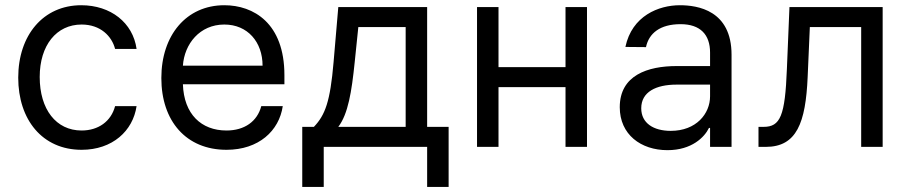

<svg xmlns="http://www.w3.org/2000/svg" viewBox="-20 -573 3540 749"><path d="M298.3 11.4C419 11.4 498.6 -62.5 512.8 -159.1H429C413.4 -99.4 363.6 -63.9 298.3 -63.9C198.9 -63.9 134.9 -146.3 134.9 -272.7C134.9 -396.3 200.3 -477.3 298.3 -477.3C372.2 -477.3 416.2 -431.8 429 -382.1H512.8C498.6 -484.4 411.9 -552.6 296.9 -552.6C149.1 -552.6 51.1 -436.1 51.1 -269.9C51.1 -106.5 144.9 11.4 298.3 11.4Z M863.6 11.4C989.3 11.4 1068.9 -62.5 1083.1 -159.1H999.3C983.7 -99.4 933.9 -63.9 863.6 -63.9C765.3 -63.9 697.4 -127.5 693.5 -244.3H1089.5V-279.8C1089.5 -483 968.8 -552.6 855.1 -552.6C707.4 -552.6 609.4 -436.1 609.4 -268.5C609.4 -100.9 706 11.4 863.6 11.4ZM693.5 -316.8C699.2 -401.6 759.2 -477.3 855.1 -477.3C946 -477.3 1004.3 -409.1 1004.3 -316.8Z M1159.1 156.2H1242.9V0H1646.3V156.2H1730.1V-78.1H1646.3V-545.5H1299.7L1281.2 -329.5C1268.1 -176.8 1248.6 -124.3 1204.5 -78.1H1159.1ZM1299.7 -78.1C1338.1 -128.6 1351.9 -215.6 1363.6 -329.5L1377.8 -467.3H1562.5V-78.1Z M1924.7 -545.5H1840.9V0H1924.7V-233H2186.1V0H2269.9V-545.5H2186.1V-311.1H1924.7Z M2583.8 12.8C2679 12.8 2728.7 -38.4 2745.7 -73.9H2750V0H2833.8V-359.4C2833.8 -532.7 2701.7 -552.6 2632.1 -552.6C2549.7 -552.6 2445.3 -511.4 2419.7 -389.9L2500 -389.2C2511.4 -443.2 2555 -478.7 2634.9 -478.7C2712 -478.7 2750 -437.9 2750 -367.9V-315.3H2620C2507.1 -315.3 2397.7 -279.8 2397.7 -154.8C2397.7 -48.3 2480.1 12.8 2583.8 12.8ZM2481.5 -150.6C2481.5 -214.5 2539.1 -242.9 2619.3 -242.9H2750V-197.4C2750 -129.3 2696 -62.5 2596.6 -62.5C2529.8 -62.5 2481.5 -92.3 2481.5 -150.6Z M2938.9 0H2967.3C3088.1 0 3122.9 -93.8 3130.7 -272.7L3139.2 -467.3H3339.5V0H3423.3V-545.5H3059.7L3049.7 -304C3042.6 -120.7 3024.1 -78.1 2958.8 -78.1H2938.9Z"/></svg>

Font: Magic Ui Pro
Style: Regular
Weight: 400
Designer: Stefan Endress, Andreas Faust
Version: Version 1.000;FEAKit 1.0